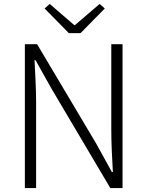

<svg xmlns="http://www.w3.org/2000/svg" viewBox="-20 -953 747 973"><path d="M329 -785H388L511 -910L485 -933L360 -826H356L232 -933L206 -910ZM106 0H163V-437C163 -510 158 -576 155 -648H160L242 -502L539 0H601V-729H544V-297C544 -225 548 -153 552 -81H547L466 -228L168 -729H106Z"/></svg>

Font: Spoqa Han Sans Neo Light
Style: Regular
Weight: 300
Designer: [Spoqa Han Sans Neo] Dong-huui Kim ___ Younghwa Kang ___ Yujin Lee ___ [Noto Sans] Ryoko NISHIZUKA ____ (kana & ideograp
Foundry: Spoqa (http://www.spoqa-han-sans.com)
Version: Version 1.100;hotconv 1.0.109;makeotfexe 2.5.65596